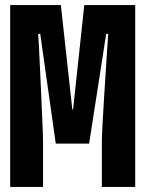

<svg xmlns="http://www.w3.org/2000/svg" viewBox="-20 -734 570 754"><path d="M20 0V-714H219L264 -304H267L311 -714H511V0H380V-173Q380 -197 382.5 -244Q385 -291 388.5 -347Q392 -403 395.5 -457Q399 -511 401.5 -550Q404 -589 405 -601H397L330 -170H199L138 -601H130Q131 -589 133 -549.5Q135 -510 137.5 -456.5Q140 -403 142.5 -346.5Q145 -290 147 -243.5Q149 -197 149 -172V0Z"/></svg>

Font: Noto Sans Mono Condensed Black
Style: Regular
Weight: 900
Width: 3
Designer: Monotype Design Team
Foundry: Monotype Imaging Inc.
Version: Version 2.014